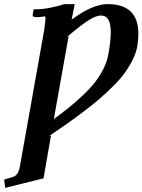

<svg xmlns="http://www.w3.org/2000/svg" viewBox="-47 -678 688 927"><path d="M439.9 -603Q416 -603 379.6 -579.6Q343.3 -556.2 276.9 -500L284.2 -502.9L212.9 -103Q255.9 -134.8 286.9 -159.7Q317.9 -184.6 352.8 -217.5Q387.7 -250.5 410.9 -280Q434.1 -309.6 452.1 -345Q470.2 -380.4 476.1 -416Q487.8 -479 487.8 -522Q487.8 -563 476.3 -583Q464.8 -603 439.9 -603ZM314 -658.2 298.8 -583Q399.9 -658.2 472.2 -658.2Q621.1 -658.2 621.1 -515.1Q621.1 -491.2 616.2 -456.1Q610.4 -423.3 593.8 -389.9Q577.1 -356.4 555.4 -326.4Q533.7 -296.4 500 -262.7Q466.3 -229 434.6 -201.7Q402.8 -174.3 357.7 -140.1Q312.5 -106 276.6 -80.6Q240.7 -55.2 189.9 -21L199.2 -23.9L163.1 183.1L-22 229L-26.9 189.9Q-26.9 188.5 -3.9 182.1Q-1 181.2 5.6 179.2Q12.2 177.2 16.1 175.8Q30.3 171.4 37.8 158.7Q45.4 146 49.8 121.1L167 -536.1Q172.9 -585.9 172.9 -587.9Q172.9 -596.2 169.9 -599.1Q165.5 -598.6 155.8 -597.2Q146 -595.7 140.1 -595.2H130.9Q110.8 -595.2 110.8 -603Q110.8 -609.4 115.2 -632.8Q161.6 -632.8 202.1 -642.1Q237.8 -648.9 261.2 -658.2Z"/></svg>

Font: Linux Libertine
Style: Bold Italic
Weight: 700
Italic angle: -11.5°
Designer: Philipp H. Poll
Foundry: Philipp H. Poll
Version: Version 4.0.5